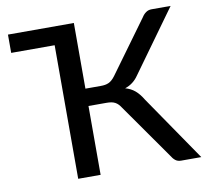

<svg xmlns="http://www.w3.org/2000/svg" viewBox="-79 -806 967 894"><g transform="rotate(-10 404.0 -359.0)"><path d="M802 0H706.5Q690.5 0 679.8 -8.5Q669 -17 659.5 -33L479 -290Q472.5 -300 466 -306.8Q459.5 -313.5 451.5 -317.8Q443.5 -322 433.5 -323.8Q423.5 -325.5 410.5 -325.5H326V0H220V-631.5H14.5V-718H326V-407.5H398.5Q409.5 -407.5 418.8 -409Q428 -410.5 436.2 -414.2Q444.5 -418 452 -424.8Q459.5 -431.5 467 -441.5L647 -688.5Q655 -701.5 666.5 -709.8Q678 -718 693.5 -718H783.5L572 -425Q548 -390 508.5 -377Q535.5 -369.5 554.5 -353.2Q573.5 -337 590.5 -308.5Z"/></g></svg>

Font: Lato 2
Style: Regular
Weight: 500
Designer: Lukasz Dziedzic with Adam Twardoch and Botio Nikoltchev
Foundry: tyPoland Lukasz Dziedzic
Version: Version 2.015; 2015-08-06; http://www.latofonts.com/